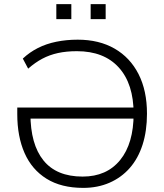

<svg xmlns="http://www.w3.org/2000/svg" viewBox="-20 -906 799 934"><path d="M385 8Q278 8 206.5 -36.5Q135 -81 99.5 -161.5Q64 -242 64 -351V-383H640V-329H111L128 -353Q128 -204 191.5 -125.5Q255 -47 382 -47Q499 -47 564.5 -127.5Q630 -208 630 -353Q630 -498 558 -577.5Q486 -657 354 -657Q303 -657 262 -648Q221 -639 186 -620.5Q151 -602 117 -572L91 -621Q124 -652 164.5 -672.5Q205 -693 254 -703Q303 -713 358 -713Q462 -713 537.5 -669.5Q613 -626 654 -545.5Q695 -465 695 -353Q695 -269 673.5 -202Q652 -135 611 -88.5Q570 -42 512.5 -17Q455 8 385 8ZM421 -813V-886H494V-813ZM254 -813V-886H327V-813Z"/></svg>

Font: Nunito Sans 12pt Light
Style: Regular
Weight: 300
Designer: Vernon Adams
Foundry: Vernon Adams
Version: Version 3.101;gftools[0.9.27]